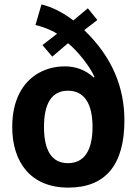

<svg xmlns="http://www.w3.org/2000/svg" viewBox="-20 -834 610 859"><path d="M270.5 -537.1C227.1 -537.1 187.5 -526.9 151.9 -506.8C80.6 -465.8 34.7 -385.3 34.7 -266.1C34.7 -108.4 117.2 5.4 285.6 5.4C455.1 5.4 536.6 -100.1 536.6 -295.4C536.6 -441.4 483.4 -577.6 356.9 -699.2L415.5 -744.6L373 -796.9L308.1 -742.7C287.1 -758.8 263.7 -773.9 237.8 -787.1C211.9 -800.3 187.5 -809.1 165.5 -814L138.7 -722.2C169.4 -714.8 209.5 -700.2 235.4 -683.1L169.9 -632.3L213.9 -580.6L284.2 -640.6C319.8 -613.3 379.9 -542 402.8 -489.7L399.4 -487.3C362.8 -521 318.8 -537.1 270.5 -537.1ZM284.2 -428.2C356.4 -428.2 394 -371.1 394 -266.1C394 -161.1 356.9 -104 284.2 -104C211.4 -104 176.8 -161.1 176.8 -266.1C176.8 -371.1 211.4 -428.2 284.2 -428.2Z"/></svg>

Font: Estedad Bold
Style: Regular
Weight: 700
Designer: Amin Abedi
Version: Version 7.3